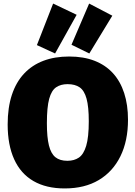

<svg xmlns="http://www.w3.org/2000/svg" viewBox="-20 -1042 760 1077"><path d="M343 15Q239 15 167.5 -26.5Q96 -68 59.5 -148.5Q23 -229 23 -344Q23 -438 46.5 -509.5Q70 -581 115 -629Q160 -677 223.5 -701Q287 -725 368 -725Q449 -725 510.5 -701Q572 -677 613.5 -631.5Q655 -586 676.5 -520Q698 -454 698 -370Q698 -252 655.5 -165.5Q613 -79 534 -32Q455 15 343 15ZM358 -140Q396 -140 422.5 -158Q449 -176 463.5 -224Q478 -272 478 -362Q478 -443 465.5 -488.5Q453 -534 427 -552Q401 -570 359 -570Q321 -570 295 -552.5Q269 -535 256 -488Q243 -441 243 -351Q243 -272 254.5 -226Q266 -180 291 -160Q316 -140 358 -140ZM481 -742 381 -791 480 -1022 610 -954ZM289 -742 187 -789 278 -1022 410 -959Z"/></svg>

Font: Bitter Thin Black
Style: Regular
Weight: 900
Version: Version 3.020